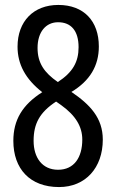

<svg xmlns="http://www.w3.org/2000/svg" viewBox="-20 -811 469 777"><path d="M219 -54C326 -54 396 -132 396 -246C396 -334 344 -388 269 -439C344 -484 380 -545 380 -623C380 -726 319 -791 216 -791C116 -791 51 -725 51 -622C51 -551 83 -491 151 -438C71 -387 34 -326 34 -241C34 -128 101 -54 219 -54ZM214 -479C159 -517 132 -556 132 -617C132 -682 166 -721 215 -721C268 -721 298 -686 298 -620C298 -560 274 -518 214 -479ZM215 -124C151 -124 116 -173 116 -241C116 -310 140 -356 207 -400L227 -386C287 -343 313 -298 313 -246C313 -174 280 -124 215 -124Z"/></svg>

Font: Noto Sans Malayalam UI ExtraCondensed
Style: Regular
Weight: 400
Width: 2
Designer: Jelle Bosma - Monotype Design Team
Foundry: Monotype Imaging Inc.
Version: Version 2.104